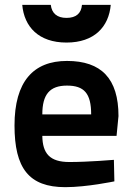

<svg xmlns="http://www.w3.org/2000/svg" viewBox="-20 -763 547 794"><path d="M267 -93C186 -93 156 -128 155 -201H462L470 -283C470 -438 399 -511 257 -511C118 -511 40 -426 40 -244C40 -68 99 11 250 11C339 11 453 -13 453 -13L451 -102C451 -102 346 -93 267 -93ZM155 -290C155 -373 186 -409 257 -409C328 -409 357 -377 357 -290ZM72 -743C80 -652 140 -587 255 -587C370 -587 430 -652 438 -743H319C316 -708 295 -689 255 -689C216 -689 194 -708 190 -743Z"/></svg>

Font: TitilliumText22L
Style: 800 wt
Weight: 800
Designer: Campivisivi
Foundry: Campivisivi
Version: 1.000